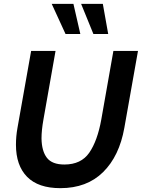

<svg xmlns="http://www.w3.org/2000/svg" viewBox="-20 -965 738 999"><path d="M63 -212Q63 -256 71 -300L142 -700H269L206 -343Q196 -287 196 -245Q197 -179 224 -144Q251 -109 315 -109Q402 -109 444.5 -170.5Q487 -232 507 -343L570 -700H698L627 -300Q601 -153 516.5 -69.5Q432 14 294 14Q179 14 121 -45Q63 -104 63 -212ZM249 -945H362L398 -788H321ZM402 -945H515L543 -788H466Z"/></svg>

Font: Cabin
Style: Bold Italic
Weight: 700
Italic angle: -7°
Designer: Pablo Impallari
Foundry: Pablo Impallari. http://www.impallari.com Igino Marini. http://www.ikern.com
Version: Version 2.200